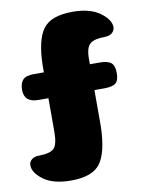

<svg xmlns="http://www.w3.org/2000/svg" viewBox="-86 -745 671 892"><g transform="rotate(-10 249.0 -298.5)"><path d="M139 -150V-308H92Q25 -308 25 -367Q25 -397 39 -413.5Q53 -430 92 -430H139V-460Q141 -581 178.5 -632.5Q216 -684 318 -684Q401 -684 447.5 -650Q494 -616 494 -581Q494 -566 481.5 -554.5Q469 -543 446 -543Q397 -543 377 -526Q356 -509 356 -455V-430H402Q440 -430 456 -416.5Q472 -403 472 -369Q472 -333 456.5 -320.5Q441 -308 402 -308H356V-138Q353 -16 316 35.5Q279 87 177 87Q93 87 47.5 53.5Q2 20 2 -16Q2 -31 14.5 -42Q27 -53 50 -53Q99 -53 119 -70Q139 -88 139 -150Z"/></g></svg>

Font: Coiny 2.0
Style: Regular
Weight: 400
Version: Version 1.001 July 11, 2018